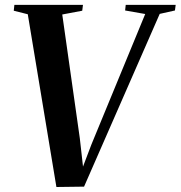

<svg xmlns="http://www.w3.org/2000/svg" viewBox="-20 -763 741 788"><path d="M211.5 4.5 94 -704.5 36.5 -719 39 -743H320.5L317.5 -719L235.5 -703.5L307.5 -196L324.5 -45.5L304 -35.5L355 -169.5L576 -705.5L493.5 -720L496 -743H701L698 -720L635.5 -706L325 3Z"/></svg>

Font: Merriweather 120pt SemiBold
Style: Italic
Weight: 600
Italic angle: -7.8°
Version: Version 2.101